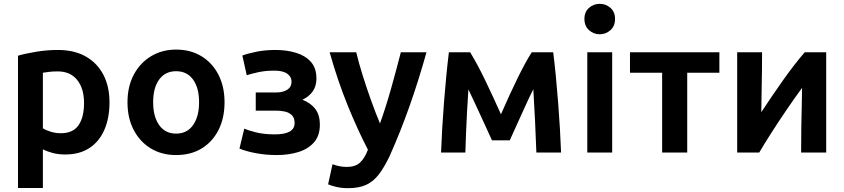

<svg xmlns="http://www.w3.org/2000/svg" viewBox="-20 -797 4409 1003"><path d="M74 185V-506Q111 -517 168 -526.5Q225 -536 283 -536Q367 -536 427 -502.5Q487 -469 519.5 -407.5Q552 -346 552 -262Q552 -181 525.5 -119.5Q499 -58 447.5 -24Q396 10 321 10Q286 10 256.5 2.5Q227 -5 204 -17V185ZM298 -101Q361 -101 390 -142.5Q419 -184 419 -259Q419 -335 383 -379.5Q347 -424 282 -424Q255 -424 235.5 -421.5Q216 -419 204 -417V-127Q219 -117 244.5 -109Q270 -101 298 -101Z M900 13Q825 13 768 -21.5Q711 -56 678.5 -118Q646 -180 646 -263Q646 -345 679 -407Q712 -469 769.5 -503.5Q827 -538 900 -538Q975 -538 1032 -503.5Q1089 -469 1121 -407Q1153 -345 1153 -263Q1153 -180 1121.5 -118Q1090 -56 1033.5 -21.5Q977 13 900 13ZM900 -99Q957 -99 988.5 -143.5Q1020 -188 1020 -263Q1020 -338 988.5 -381.5Q957 -425 900 -425Q843 -425 811.5 -381.5Q780 -338 780 -263Q780 -188 811.5 -143.5Q843 -99 900 -99Z M1426 13Q1368 13 1315.5 3Q1263 -7 1231 -21L1256 -125Q1273 -117 1315.5 -106Q1358 -95 1416 -95Q1519 -95 1519 -154Q1519 -182 1504 -196Q1489 -210 1467 -214.5Q1445 -219 1423 -219H1316V-314H1423Q1459 -314 1481 -328.5Q1503 -343 1503 -370Q1503 -396 1480.5 -412Q1458 -428 1413 -428Q1366 -428 1328 -419.5Q1290 -411 1269 -404L1246 -507Q1276 -518 1320.5 -527Q1365 -536 1420 -536Q1477 -536 1525.5 -521.5Q1574 -507 1603.5 -474.5Q1633 -442 1633 -387Q1633 -347 1613.5 -319.5Q1594 -292 1560 -276Q1605 -258 1628 -226.5Q1651 -195 1651 -146Q1651 -88 1620 -53Q1589 -18 1538 -2.5Q1487 13 1426 13Z M1798 186Q1765 186 1737.5 179.5Q1710 173 1694 166L1717 61Q1736 68 1754 71.5Q1772 75 1792 75Q1836 75 1860.5 52.5Q1885 30 1902 -15Q1848 -119 1796 -247Q1744 -375 1702 -524H1841Q1854 -469 1874.5 -403.5Q1895 -338 1918.5 -272.5Q1942 -207 1965 -152Q1995 -235 2023 -334.5Q2051 -434 2074 -524H2208Q2166 -374 2118.5 -240Q2071 -106 2016 17Q1988 76 1959.5 113.5Q1931 151 1893 168.5Q1855 186 1798 186Z M2284 0Q2286 -57 2290 -125Q2294 -193 2299.5 -263.5Q2305 -334 2311.5 -401Q2318 -468 2325 -524H2436Q2475 -460 2514.5 -378Q2554 -296 2597 -200Q2641 -301 2683.5 -388Q2726 -475 2758 -524H2870Q2877 -468 2883.5 -401Q2890 -334 2895.5 -263.5Q2901 -193 2905 -125Q2909 -57 2911 0H2782Q2776 -169 2766 -331Q2746 -291 2724.5 -243.5Q2703 -196 2681.5 -149Q2660 -102 2643 -64H2550Q2533 -102 2511.5 -148.5Q2490 -195 2468 -242.5Q2446 -290 2427 -330Q2423 -277 2420 -217Q2417 -157 2414.5 -100.5Q2412 -44 2411 0Z M3048 0V-524H3178V0ZM3113 -618Q3081 -618 3057 -639.5Q3033 -661 3033 -698Q3033 -735 3057 -756Q3081 -777 3113 -777Q3145 -777 3169 -756Q3193 -735 3193 -698Q3193 -661 3169 -639.5Q3145 -618 3113 -618Z M3439 0V-417H3271V-524H3738V-417H3570V0Z M3831 0V-524H3961Q3961 -423 3959 -340Q3957 -257 3957 -211Q4014 -298 4072.5 -380.5Q4131 -463 4184 -524H4296V0H4165Q4165 -68 4166 -134Q4167 -200 4168.5 -253.5Q4170 -307 4170 -338Q4131 -285 4089.5 -224Q4048 -163 4010.5 -104.5Q3973 -46 3946 0Z"/></svg>

Font: Ubuntu Sans
Style: Bold
Weight: 700
Designer: Dalton Maag Ltd
Foundry: Dalton Maag Ltd
Version: Version 1.006; ttfautohint (v1.8.4.7-5d5b)